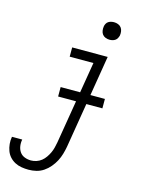

<svg xmlns="http://www.w3.org/2000/svg" viewBox="-178 -810 815 1102"><g transform="rotate(15 230.0 -259.5)"><path d="M103 213Q82 213 61 209.5Q40 206 22 196.5Q4 187 -9.5 172Q-23 157 -30 138Q-37 119 -39 97.5Q-41 76 -37 55Q-37 55 -37 55Q-37 55 -37 55H24Q20 75 23 94.5Q26 114 36.5 129Q47 144 65 151Q83 158 103 158Q119 158 135.5 152.5Q152 147 165 136.5Q178 126 188 111.5Q198 97 205 82Q212 67 216 51Q220 35 223 19L305 -475H164V-530H375L283 28Q279 50 272.5 72.5Q266 95 255 116Q244 137 228 156Q212 175 192 188.5Q172 202 149 207.5Q126 213 103 213ZM359 -628Q347 -628 335.5 -632.5Q324 -637 317 -646Q310 -655 308 -667.5Q306 -680 308 -693Q309 -701 313.5 -709.5Q318 -718 325.5 -723Q333 -728 342 -730Q351 -732 359 -732Q372 -732 383.5 -727.5Q395 -723 402 -714Q409 -705 411 -692.5Q413 -680 411 -667Q409 -659 404.5 -650.5Q400 -642 392.5 -637Q385 -632 376.5 -630Q368 -628 359 -628ZM159 -237V-293H422V-237Z"/></g></svg>

Font: Iosevka Curly Slab LtObl
Style: Regular
Weight: 300
Italic angle: -9°
Monospace: yes
Designer: Belleve Invis
Foundry: Belleve Invis
Version: Version 11.0.0; ttfautohint (v1.8.3)